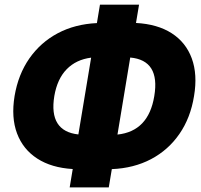

<svg xmlns="http://www.w3.org/2000/svg" viewBox="-20 -779 867 830"><path d="M281.2 31.2 294.4 -48.3Q202.6 -53.7 141.1 -93.5Q79.6 -133.3 53.7 -202.1Q27.8 -271 43 -363.8Q58.6 -457 106.9 -526.4Q155.3 -595.7 229.7 -635.3Q304.2 -674.8 398.9 -679.2L412.1 -758.8H581.1L567.9 -679.7Q660.6 -674.8 722.2 -635.3Q783.7 -595.7 809.1 -526.4Q834.5 -457 818.8 -363.8Q803.7 -269.5 755.6 -200Q707.5 -130.4 633.1 -91.1Q558.6 -51.8 463.4 -47.9L450.2 31.2ZM543 -530.3 487.8 -197.3Q622.1 -211.4 647 -363.8Q672.9 -518.6 543 -530.3ZM318.8 -197.8 374 -529.8Q309.1 -521.5 268.3 -479.7Q227.5 -438 214.8 -363.8Q189.9 -211.9 318.8 -197.8Z"/></svg>

Font: Inter Display ExtraBold
Style: Italic
Weight: 800
Italic angle: -9.39999°
Designer: Rasmus Andersson
Foundry: rsms
Version: Version 4.000;git-a52131595